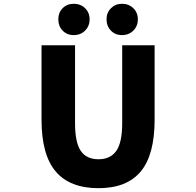

<svg xmlns="http://www.w3.org/2000/svg" viewBox="-20 -984 1040 1018"><path d="M502 13.7Q350.6 13.7 275.4 -74.7Q200.2 -163.1 200.2 -349.6V-744.1H377.9V-331.1Q377.9 -228.5 408.2 -184.1Q438.5 -139.6 502 -139.6Q565.4 -139.6 596.7 -184.1Q627.9 -228.5 627.9 -331.1V-744.1H799.8V-349.6Q799.8 -163.1 726.1 -74.7Q652.3 13.7 502 13.7ZM289.1 -881.8Q289.1 -917 312 -940.4Q335 -963.9 371.1 -963.9Q407.2 -963.9 431.2 -940.4Q455.1 -917 455.1 -881.8Q455.1 -845.7 431.2 -821.8Q407.2 -797.9 371.1 -797.9Q335 -797.9 312 -821.8Q289.1 -845.7 289.1 -881.8ZM544.9 -881.8Q544.9 -917 568.4 -940.4Q591.8 -963.9 627 -963.9Q663.1 -963.9 687 -940.4Q710.9 -917 710.9 -881.8Q710.9 -845.7 687 -821.8Q663.1 -797.9 627 -797.9Q590.8 -797.9 567.9 -821.8Q544.9 -845.7 544.9 -881.8Z"/></svg>

Font: Gen Shin Gothic Monospace Heavy
Style: Bold
Weight: 800
Designer: [Source Han Sans]
Ryoko NISHIZUKA  (kana & ideographs); Paul D. Hunt (Latin, Greek & Cyrillic); Wenlong ZHANG  (bopomofo
Version: Version 1.002.20150607